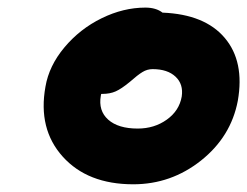

<svg xmlns="http://www.w3.org/2000/svg" viewBox="-20 -747 648 503"><path d="M329.1 -264.2Q209.5 -264.2 144.3 -336.7Q79.1 -409.2 99.1 -520Q108.4 -574.7 148.9 -623Q189.5 -671.4 246.3 -699.2Q303.2 -727.1 360.8 -727.1Q388.7 -727.1 405.8 -713.9Q516.6 -709.5 568.8 -647.7Q621.1 -585.9 603 -482.9Q585 -388.7 506.6 -326.4Q428.2 -264.2 329.1 -264.2ZM244.1 -496.1Q237.3 -457 263.4 -433.6Q289.6 -410.2 340.8 -410.2Q384.3 -410.2 417 -433.6Q449.7 -457 456.1 -494.1Q460.9 -526.4 439.9 -546.1Q418.9 -565.9 379.9 -565.9Q365.7 -565.9 353.3 -558.3Q340.8 -550.8 319.8 -532.2Q297.9 -514.2 283 -507.6Q268.1 -501 248 -501H245.1Q245.1 -500 244.6 -498.5Q244.1 -497.1 244.1 -496.1Z"/></svg>

Font: Shantell Sans Irregular Bouncy
Style: Bold Italic
Weight: 700
Italic angle: -11.31°
Designer: Stephen Nixon, Anya Danilova, Shantell Martin
Foundry: Arrow Type
Version: Version 1.006;[9816181b4]